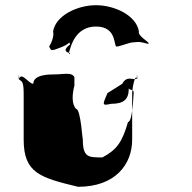

<svg xmlns="http://www.w3.org/2000/svg" viewBox="-20 -799 738 738"><path d="M188 -513C166 -513 108 -512 108 -477C90 -477 64 -523 54 -497C54 -497 52 -530 52 -495C61 -485 71 -493 71 -440V-262C71 -133 136 -116 280 -81C424 -81 488 -168 488 -262V-440C488 -458 499 -520 508 -495C508 -495 506 -532 506 -497C496 -488 468 -512 450 -477L393 -441C375 -398 369 -391 407 -400C455 -400 475 -416 475 -459C484 -449 494 -458 494 -440C494 -475 493 -330 472 -330C450 -254 430 -224 374 -194C318 -194 298 -193 298 -269C298 -244 291 -380 273 -380C255 -398 257 -435 266 -470V-502C256 -523 227 -513 188 -513ZM248 -607C252 -617 268 -697 349 -697C431 -697 416 -620 428 -620C440 -620 478 -636 490 -636C520 -640 526 -636 550 -630C562 -630 539 -633 551 -633C551 -639 509 -661 514 -678C504 -740 420 -779 349 -779C278 -779 194 -740 184 -678C189 -661 177 -632 169 -620C175 -608 175 -604 190 -608C217 -618 258 -631 248 -650C238 -658 249 -656 233 -656C229 -653 249 -638 249 -628C221 -606 233 -599 248 -595C254 -593 240 -583 248 -607Z"/></svg>

Font: Hussar Przerywany
Style: Regular
Weight: 400
Foundry: Cannot Into Space Fonts
Version: Version 0.982